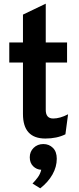

<svg xmlns="http://www.w3.org/2000/svg" viewBox="-20 -742 432 1045"><path d="M227 12Q105 12 105 -121.5V-401.5H30.5V-511H105V-662.5L229 -722V-511H345V-401.5H229V-144Q229 -97 269.5 -97Q306.5 -97 350.5 -120L336 -11Q289.5 12 227 12ZM199 283 157 257Q173 240.5 186 222.8Q199 205 204.5 182Q179 181 160.5 162.8Q142 144.5 142 114Q142 83.5 163 62.8Q184 42 216 42Q247 42 268 62.8Q289 83.5 289 122Q289 166 265.5 207.8Q242 249.5 199 283Z"/></svg>

Font: Overpass
Style: Bold
Weight: 700
Designer: Delve Withrington, Dave Bailey, Thomas Jockin
Foundry: Delve Fonts LLC
Version: Version 4.000; ttfautohint (v1.8.3)